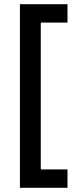

<svg xmlns="http://www.w3.org/2000/svg" viewBox="-20 -769 379 912"><path d="M74.7 123V-749H300.6V-661.8H173.7V35.8H300.6V123Z"/></svg>

Font: TitilliumWeb ExtraLight
Style: Regular
Weight: 400
Designer: Mohamed Gaber, Accademia di Belle Arti di Urbino and others
Foundry: Kief Type Foundry, Accademia di Belle Arti di Urbino and others
Version: Version 3.000; ttfautohint (v1.8.2)